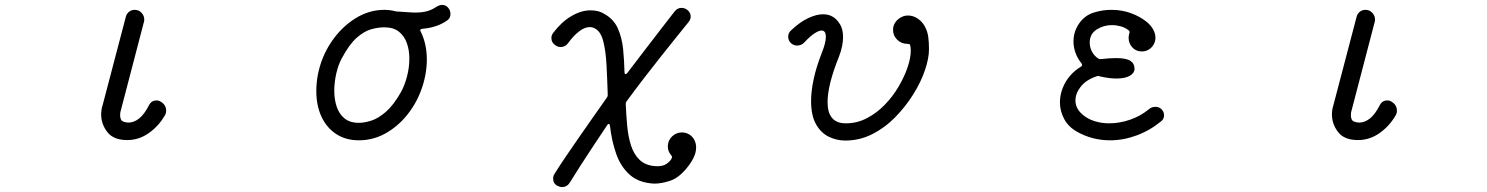

<svg xmlns="http://www.w3.org/2000/svg" viewBox="-20 -552 6040 780"><path d="M497 17Q441 17 416 -15.5Q391 -48 391 -87Q391 -107 397 -125L491 -483Q494 -496 504 -504Q514 -512 527 -512Q544 -512 555 -500Q566 -488 566 -473Q566 -467 565 -464L471 -104Q468 -97 468 -83Q468 -75 471 -67.5Q474 -60 484 -57Q493 -54 502 -54Q524 -54 545 -70.5Q566 -87 585 -124Q595 -144 616 -144Q625 -144 633 -139Q655 -126 655 -102Q655 -91 649 -82Q624 -39 584 -11Q544 17 497 17Z M1801 -520Q1810 -510 1810 -495Q1810 -479 1798 -470Q1757 -440 1695 -435Q1683 -433 1689 -424Q1714 -374 1714 -310Q1714 -280 1708 -247Q1694 -174 1655 -114Q1616 -54 1559.5 -18Q1503 18 1438 18Q1384 18 1345 -8Q1306 -34 1285.5 -79Q1265 -124 1265 -182Q1265 -214 1271 -247Q1285 -320 1325 -380Q1365 -440 1421.5 -476Q1478 -512 1541 -512Q1565 -512 1587 -506Q1591 -505 1598 -505Q1619 -504 1636.5 -502.5Q1654 -501 1668 -501Q1695 -501 1715 -506.5Q1735 -512 1754 -525Q1766 -532 1776 -532Q1792 -532 1801 -520ZM1609 -178Q1624 -205 1633.5 -241.5Q1643 -278 1643 -314Q1643 -348 1633 -376.5Q1623 -405 1601 -423Q1579 -441 1541 -441Q1516 -441 1487.5 -433Q1459 -425 1429 -398.5Q1399 -372 1369 -316Q1355 -291 1346.5 -255Q1338 -219 1338 -183Q1338 -149 1347.5 -119.5Q1357 -90 1379 -71.5Q1401 -53 1438 -53Q1460 -53 1488.5 -62Q1517 -71 1548 -98Q1579 -125 1609 -178Z M2801 17Q2808 31 2808 47Q2808 68 2797.5 89Q2787 110 2773 127Q2739 170 2703.5 182Q2668 194 2638 194Q2576 191 2539 158.5Q2502 126 2483.5 73.5Q2465 21 2458 -41Q2457 -48 2453.5 -48.5Q2450 -49 2447 -44Q2423 -8 2395 34Q2367 76 2341 116.5Q2315 157 2294 191Q2283 208 2264 208Q2255 208 2245 203Q2227 194 2227 173Q2227 163 2233 154Q2254 120 2282 79Q2310 38 2339.5 -4.5Q2369 -47 2396.5 -86Q2424 -125 2445 -155Q2449 -160 2449 -166Q2447 -230 2444 -287.5Q2441 -345 2430.5 -385.5Q2420 -426 2394 -438Q2386 -442 2376 -442Q2355 -442 2332 -424Q2309 -406 2288 -377Q2277 -361 2257 -361Q2247 -361 2238 -367Q2220 -378 2220 -398Q2220 -408 2227 -418Q2261 -463 2301 -486.5Q2341 -510 2379 -510Q2393 -510 2407 -507Q2421 -504 2434 -496Q2473 -475 2490 -436.5Q2507 -398 2511.5 -351.5Q2516 -305 2517 -259Q2517 -252 2520.5 -251Q2524 -250 2528 -255Q2565 -304 2602.5 -352.5Q2640 -401 2671 -441.5Q2702 -482 2721 -506Q2732 -520 2749 -520Q2761 -520 2772 -512Q2786 -501 2786 -485Q2786 -473 2777 -462Q2759 -440 2730.5 -404.5Q2702 -369 2667 -325Q2632 -281 2595.5 -233.5Q2559 -186 2526 -141Q2522 -136 2522 -130Q2524 -84 2528 -40.5Q2532 3 2543.5 39Q2555 75 2578.5 97.5Q2602 120 2642 123Q2672 125 2688 113.5Q2704 102 2709 91Q2710 89 2710 86Q2710 83 2707 79Q2693 63 2693 43Q2693 19 2710 2.5Q2727 -14 2750 -14Q2767 -14 2780.5 -5.5Q2794 3 2801 17Z M3414 19Q3380 19 3348 4Q3316 -11 3295.5 -46.5Q3275 -82 3275 -142Q3275 -181 3285.5 -230.5Q3296 -280 3320 -341Q3335 -379 3335 -402Q3335 -428 3318 -428Q3307 -428 3289 -416.5Q3271 -405 3247 -379Q3235 -367 3218 -367Q3205 -367 3194 -376Q3182 -387 3182 -403Q3182 -418 3193 -428Q3230 -463 3263.5 -478.5Q3297 -494 3323 -494Q3347 -494 3363 -484Q3380 -474 3392.5 -453.5Q3405 -433 3405 -401Q3405 -385 3401 -364.5Q3397 -344 3388 -321Q3342 -207 3342 -137Q3342 -51 3416 -51Q3462 -51 3502 -72Q3542 -93 3574.5 -126.5Q3607 -160 3630.5 -200Q3654 -240 3667 -278.5Q3680 -317 3680 -346Q3680 -351 3679.5 -357Q3679 -363 3678 -367Q3677 -372 3673.5 -373Q3670 -374 3665 -374Q3642 -374 3625 -390.5Q3608 -407 3608 -431Q3608 -448 3617.5 -461.5Q3627 -475 3641 -482Q3654 -489 3669 -489Q3690 -489 3709 -476Q3728 -463 3738 -443Q3748 -424 3751 -402.5Q3754 -381 3754 -352Q3754 -315 3737.5 -266.5Q3721 -218 3690 -168.5Q3659 -119 3617 -76Q3575 -33 3523.5 -7Q3472 19 3414 19Z M4355 -17Q4320 -37 4303 -69Q4286 -101 4286 -136Q4286 -177 4307.5 -216Q4329 -255 4371 -281Q4379 -285 4374 -294Q4357 -315 4349 -338Q4341 -361 4341 -383Q4341 -424 4364.5 -457.5Q4388 -491 4427 -502Q4460 -512 4495 -512Q4538 -512 4574.5 -498.5Q4611 -485 4636 -465Q4653 -452 4663.5 -434.5Q4674 -417 4674 -398Q4674 -384 4666 -370Q4659 -358 4646.5 -350.5Q4634 -343 4619 -343Q4595 -343 4580 -359.5Q4565 -376 4565 -398Q4565 -408 4568 -417Q4569 -419 4569 -422Q4569 -426 4565 -429Q4551 -440 4533 -445Q4515 -450 4497 -450Q4463 -450 4435 -432Q4407 -414 4407 -379Q4407 -360 4416 -342.5Q4425 -325 4442 -314Q4447 -311 4453 -312Q4471 -314 4486 -315Q4501 -316 4514 -316Q4555 -316 4572 -305Q4589 -294 4589 -273Q4589 -255 4569.5 -244Q4550 -233 4515 -233Q4486 -233 4447 -242Q4441 -245 4435 -242Q4393 -228 4371 -200.5Q4349 -173 4349 -144Q4349 -114 4373 -91Q4395 -70 4424.5 -60.5Q4454 -51 4486 -51Q4528 -51 4570.5 -65.5Q4613 -80 4647 -108Q4658 -118 4674 -118Q4688 -118 4698 -109Q4709 -98 4709 -84Q4709 -69 4698 -60Q4652 -22 4598 -2Q4544 18 4490 18Q4417 18 4355 -17Z M5497 17Q5441 17 5416 -15.5Q5391 -48 5391 -87Q5391 -107 5397 -125L5491 -483Q5494 -496 5504 -504Q5514 -512 5527 -512Q5544 -512 5555 -500Q5566 -488 5566 -473Q5566 -467 5565 -464L5471 -104Q5468 -97 5468 -83Q5468 -75 5471 -67.5Q5474 -60 5484 -57Q5493 -54 5502 -54Q5524 -54 5545 -70.5Q5566 -87 5585 -124Q5595 -144 5616 -144Q5625 -144 5633 -139Q5655 -126 5655 -102Q5655 -91 5649 -82Q5624 -39 5584 -11Q5544 17 5497 17Z"/></svg>

Font: Kiwi Maru
Style: Regular
Weight: 400
Designer: Hiroki-Chan
Version: Version 1.100